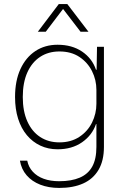

<svg xmlns="http://www.w3.org/2000/svg" viewBox="-20 -747 616 944"><path d="M271 177Q219 177 178 161Q137 145 111 115Q85 85 78 43H114Q120 74 141 97Q162 120 195 132Q228 144 271 144Q331 144 372 126.5Q413 109 433.5 72Q454 35 454 -25V-137H452Q433 -82 383.5 -47.5Q334 -13 263 -13Q217 -13 178.5 -31Q140 -49 112 -82.5Q84 -116 69 -163.5Q54 -211 54 -270Q54 -350 80.5 -407.5Q107 -465 154 -496Q201 -527 263 -527Q334 -527 383.5 -493.5Q433 -460 452 -404H455L457 -517H491V-25Q491 43 464.5 88Q438 133 389 155Q340 177 271 177ZM272 -47Q329 -47 370 -74Q411 -101 432.5 -144.5Q454 -188 454 -237V-305Q454 -354 432.5 -397Q411 -440 370.5 -467Q330 -494 272 -494Q218 -494 177.5 -467.5Q137 -441 114.5 -391Q92 -341 92 -270Q92 -200 114.5 -150Q137 -100 177.5 -73.5Q218 -47 272 -47ZM166 -591 269 -727H311L415 -591H376L290 -703L205 -591Z"/></svg>

Font: Mona Sans ExtraLight
Style: Regular
Weight: 200
Designer: Deni Anggara
Foundry: GitHub
Version: Version 2.000